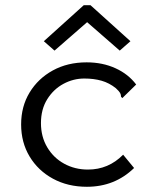

<svg xmlns="http://www.w3.org/2000/svg" viewBox="-20 -705 590 736"><path d="M313 11Q240 11 183 -20Q126 -51 93.5 -105Q61 -159 61 -228Q61 -297 93.5 -350.5Q126 -404 182.5 -435Q239 -466 312 -466Q373 -466 422.5 -443.5Q472 -421 502 -381L456 -336L449 -329L444 -334Q444 -342 440.5 -348.5Q437 -355 424 -367Q399 -387 369.5 -395.5Q340 -404 303 -404Q261 -404 223 -383.5Q185 -363 161 -324.5Q137 -286 137 -233Q137 -181 161 -140.5Q185 -100 226 -77.5Q267 -55 317 -55Q396 -55 452 -112L494 -61Q420 11 313 11ZM189 -511 148 -547 301 -685H327L480 -547L439 -511L314 -620Z"/></svg>

Font: Inconsolata SemiExpanded
Style: Regular
Weight: 400
Width: 6
Monospace: yes
Designer: Raph Levien, Cyreal, Brenton Simpson
Foundry: Raph Levien, Cyreal, Google
Version: Version 3.000; ttfautohint (v1.8.2.53-6de2)